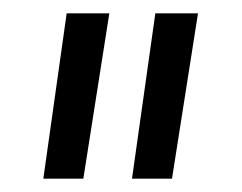

<svg xmlns="http://www.w3.org/2000/svg" viewBox="-20 -740 363 288"><path d="M178 -472 213 -720H277Q267 -657 257.5 -596Q248 -535 238 -472ZM45 -472 80 -720H144Q134 -657 124.5 -596Q115 -535 105 -472Z"/></svg>

Font: Josefin Slab SemiBold
Style: Italic
Weight: 600
Italic angle: -12°
Designer: Santiago Orozco
Foundry: Typemade
Version: Version 2.000